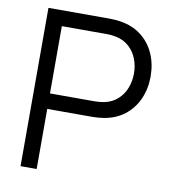

<svg xmlns="http://www.w3.org/2000/svg" viewBox="-81 -790 766 860"><g transform="rotate(10 302.0 -360.0)"><path d="M70 -720H348Q374.2 -720 398.7 -716Q453.7 -707.5 493.2 -676.9Q532.7 -646.3 553.3 -599.8Q574 -553.3 574 -496.7Q574 -440 553.2 -393.5Q532.5 -347 493 -316.4Q453.5 -285.8 398.7 -277.3Q374.2 -273.3 348 -273.3H143.3V0H70ZM390.7 -348Q426.2 -355.7 450.3 -377.8Q474.5 -399.8 486.4 -430.9Q498.3 -462 498.3 -496.7Q498.3 -531.3 486.4 -562.4Q474.5 -593.5 450.3 -615.6Q426.2 -637.7 390.7 -645.3Q370.5 -649.7 346 -649.7H143.3V-343.7H346Q370.5 -343.7 390.7 -348Z"/></g></svg>

Font: Tap Sans
Style: Regular
Weight: 400
Designer: Tap Payments
Foundry: Tap Payments
Version: Version 1.001;Glyphs 3.1.2 (3151)